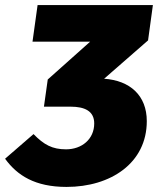

<svg xmlns="http://www.w3.org/2000/svg" viewBox="-40 -716 622 756"><path d="M562 -696H108L88 -552H315L148 -403L133 -296H238C293 -296 331 -279 331 -230C331 -168 282 -128 220 -128C166 -128 133 -146 92 -188L-20 -91C28 -25 98 20 222 20C396 20 538 -74 538 -239C538 -340 472 -399 370 -406L543 -557Z"/></svg>

Font: Fira Sans Heavy
Style: Italic
Weight: 900
Italic angle: -8°
Designer: bBox Type GmbH & Carrois Corporate GbR & Edenspiekermann AG
Foundry: bBox Type GmbH & Carrois Corporate GbR & Edenspiekermann AG
Version: Version 4.301;PS 004.301;hotconv 1.0.88;makeotf.lib2.5.64775